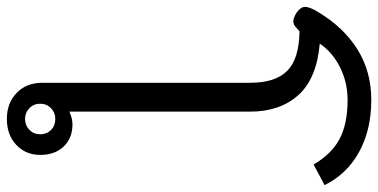

<svg xmlns="http://www.w3.org/2000/svg" viewBox="-354 -800 1101 559"><g transform="rotate(90 196.5 -520.5)"><path d="M158 -93V-698Q158 -772 123 -806.5Q88 -841 8 -842L-2 -833Q-11 -824 -21 -824Q-31 -824 -47 -834Q-63 -846 -63 -858Q-63 -872 -48 -896Q-4 -970 60.5 -1010.5Q125 -1051 208 -1051Q295 -1051 359.5 -1015.5Q424 -980 456 -915L396 -883Q365 -936 321 -959Q277 -982 208 -982Q157 -982 113 -960Q69 -938 44 -901Q146 -892 194 -838.5Q242 -785 242 -698V-172Q262 -181 279 -181Q319 -181 343.5 -155.5Q368 -130 368 -87Q368 -45 339 -17.5Q310 10 263 10Q217 10 187.5 -18.5Q158 -47 158 -93ZM308 -87Q308 -106 295.5 -118.5Q283 -131 263 -131Q245 -131 232 -118.5Q219 -106 219 -87Q219 -68 232 -55.5Q245 -43 263 -43Q282 -43 295 -55.5Q308 -68 308 -87Z"/></g></svg>

Font: Niramit
Style: Regular
Weight: 400
Version: Version 1.000; ttfautohint (v1.6)